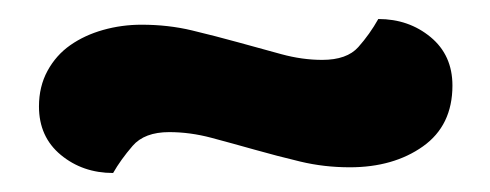

<svg xmlns="http://www.w3.org/2000/svg" viewBox="-20 -361 516 202"><path d="M378 -341Q410 -341 433 -322Q456 -303 456 -271Q456 -229 425 -207Q394 -185 348 -185Q321 -185 296 -191Q271 -197 248 -203.5Q225 -210 202.5 -216Q180 -222 158 -222Q132 -222 119.5 -207.5Q107 -193 99 -179Q67 -179 44 -198Q21 -217 21 -249Q21 -270 30 -286.5Q39 -303 54 -313.5Q69 -324 88.5 -329.5Q108 -335 129 -335Q157 -335 182 -329Q207 -323 230.5 -316.5Q254 -310 276 -304Q298 -298 319 -298Q345 -298 357 -311.5Q369 -325 378 -341Z"/></svg>

Font: Baloo 2 Latin SemiBold
Style: Regular
Weight: 400
Designer: Sarang Kulkarni and Ek Type
Foundry: Ek Type
Version: Version 1.001